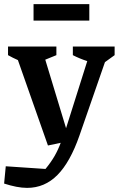

<svg xmlns="http://www.w3.org/2000/svg" viewBox="-58 -713 577 933"><path d="M175 -6 29 -421Q4 -432 -19 -445V-487H216V-445L162 -423L263 -90L366 -416Q329 -428 296 -445V-487H499V-445L452 -411L328 -54Q283 75 221 137.5Q159 200 74 200Q49 200 21 194.5Q-7 189 -38 179L-30 95L163 108Q190 75 207 45.5Q224 16 237 -19ZM105 -613V-693H376V-613Z"/></svg>

Font: Piazzolla SemiBold
Style: Regular
Weight: 600
Designer: Juan Pablo del Peral
Foundry: Huerta Tipografica
Version: Version 1.330